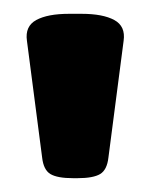

<svg xmlns="http://www.w3.org/2000/svg" viewBox="-20 -722 218 278"><path d="M86 -464Q63 -464 53 -470Q43 -476 41 -494L19 -663Q16 -684 32.5 -693Q49 -702 80 -702H98Q129 -702 145.5 -693Q162 -684 159 -663L137 -494Q135 -476 125 -470Q115 -464 92 -464Z"/></svg>

Font: Asap Semi Condensed ExtraBold
Style: Regular
Weight: 800
Width: 4
Designer: Pablo Cosgaya
Foundry: Omnibus-Type
Version: Version 3.001; ttfautohint (v1.8.4.7-5d5b)